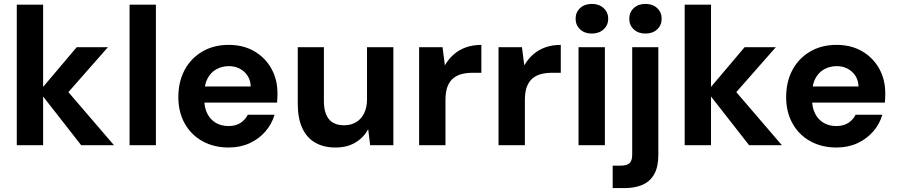

<svg xmlns="http://www.w3.org/2000/svg" viewBox="-20 -744 4601 984"><path d="M396 0 181 -275 373 -502H533L284 -219V-326L564 0ZM66 0V-720H201V0Z M644 0V-720H779V0Z M1152 12Q1076 12 1017.5 -20.5Q959 -53 926.5 -111.5Q894 -170 894 -246Q894 -325 926 -385Q958 -445 1016.5 -479.5Q1075 -514 1152 -514Q1227 -514 1283 -481.5Q1339 -449 1370.5 -393Q1402 -337 1402 -266Q1402 -256 1401.5 -243.5Q1401 -231 1400 -218H990V-301H1265Q1263 -348 1231 -376.5Q1199 -405 1153 -405Q1118 -405 1089 -389Q1060 -373 1043.5 -341.5Q1027 -310 1027 -262V-233Q1027 -192 1042.5 -161.5Q1058 -131 1086 -114.5Q1114 -98 1151 -98Q1188 -98 1212.5 -114Q1237 -130 1250 -156H1387Q1373 -108 1340 -70Q1307 -32 1259 -10Q1211 12 1152 12Z M1699 12Q1638 12 1594.5 -13.5Q1551 -39 1528.5 -89Q1506 -139 1506 -212V-502H1640V-226Q1640 -165 1665.5 -133.5Q1691 -102 1744 -102Q1778 -102 1804.5 -117.5Q1831 -133 1846 -163Q1861 -193 1861 -236V-502H1996V0H1877L1867 -82Q1844 -39 1801.5 -13.5Q1759 12 1699 12Z M2128 0V-502H2248L2260 -409Q2279 -442 2306 -465.5Q2333 -489 2368.5 -501.5Q2404 -514 2447 -514V-371H2402Q2372 -371 2346.5 -364.5Q2321 -358 2302 -342Q2283 -326 2273 -299Q2263 -272 2263 -231V0Z M2535 0V-502H2655L2667 -409Q2686 -442 2713 -465.5Q2740 -489 2775.5 -501.5Q2811 -514 2854 -514V-371H2809Q2779 -371 2753.5 -364.5Q2728 -358 2709 -342Q2690 -326 2680 -299Q2670 -272 2670 -231V0Z M2945 0V-502H3080V0ZM3013 -572Q2976 -572 2953 -593.5Q2930 -615 2930 -648Q2930 -681 2953 -702.5Q2976 -724 3013 -724Q3050 -724 3073.5 -702.5Q3097 -681 3097 -648Q3097 -615 3073.5 -593.5Q3050 -572 3013 -572Z M3120 220V105H3160Q3193 105 3206.5 92Q3220 79 3220 50V-502H3354V49Q3354 111 3333 148.5Q3312 186 3273 203Q3234 220 3181 220ZM3288 -572Q3251 -572 3228 -593.5Q3205 -615 3205 -648Q3205 -681 3228 -702.5Q3251 -724 3288 -724Q3325 -724 3348 -702.5Q3371 -681 3371 -648Q3371 -615 3348 -593.5Q3325 -572 3288 -572Z M3819 0 3604 -275 3796 -502H3956L3707 -219V-326L3987 0ZM3489 0V-720H3624V0Z M4267 12Q4191 12 4132.5 -20.5Q4074 -53 4041.5 -111.5Q4009 -170 4009 -246Q4009 -325 4041 -385Q4073 -445 4131.5 -479.5Q4190 -514 4267 -514Q4342 -514 4398 -481.5Q4454 -449 4485.5 -393Q4517 -337 4517 -266Q4517 -256 4516.5 -243.5Q4516 -231 4515 -218H4105V-301H4380Q4378 -348 4346 -376.5Q4314 -405 4268 -405Q4233 -405 4204 -389Q4175 -373 4158.5 -341.5Q4142 -310 4142 -262V-233Q4142 -192 4157.5 -161.5Q4173 -131 4201 -114.5Q4229 -98 4266 -98Q4303 -98 4327.5 -114Q4352 -130 4365 -156H4502Q4488 -108 4455 -70Q4422 -32 4374 -10Q4326 12 4267 12Z"/></svg>

Font: DM Sans 16pt
Style: Bold
Weight: 700
Version: Version 4.004;gftools[0.9.30]